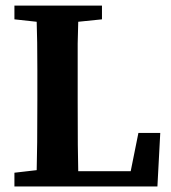

<svg xmlns="http://www.w3.org/2000/svg" viewBox="-20 -675 620 695"><path d="M32.2 0V-49.8L112.8 -59.1Q115.2 -136.7 115.2 -310.1V-421.9Q115.2 -533.2 112.8 -596.2L32.2 -605V-654.8H349.1V-605L263.2 -596.2Q261.2 -533.2 261.2 -517.6V-310.5Q261.2 -119.1 263.2 -55.2H453.1L481 -193.8H560.1L549.8 0Z"/></svg>

Font: SourceSerifPro-Bold
Style: Bold
Weight: 700
Designer: Frank Grießhammer
Foundry: Adobe Systems Incorporated
Version: Version 1.014;PS Version 1.0;hotconv 1.0.73;makeotf.lib2.5.5